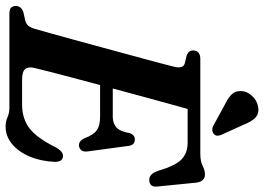

<svg xmlns="http://www.w3.org/2000/svg" viewBox="-152 -802 967 704"><g transform="rotate(90 332.0 -449.5)"><path d="M372.5 0H28.5Q13 0 7.2 -6.8Q1.5 -13.5 1.5 -23.5Q1.5 -43 23.5 -51L54 -58Q66.5 -61 73.5 -69Q80.5 -77 85.5 -94Q90.5 -110.5 101 -148.5Q111.5 -186.5 125.5 -237.2Q139.5 -288 154.5 -343.8Q169.5 -399.5 183.8 -451.5Q198 -503.5 208.8 -544.2Q219.5 -585 224.5 -605Q232 -637 212 -643L182.5 -650Q164.5 -657.5 164.5 -672.5Q164.5 -700 196 -700H543.5Q570.5 -700 587.5 -708.5Q604.5 -717 619.5 -717Q644 -717 649 -687L663 -546.5Q668 -516 643.5 -513Q631 -511.5 622 -518.5Q613 -525.5 606 -545Q587 -609 563.8 -631.2Q540.5 -653.5 502.5 -653.5H379Q372.5 -631 360.8 -588.2Q349 -545.5 334.2 -491Q319.5 -436.5 304 -379H408Q431 -379 446.2 -392Q461.5 -405 468 -442.5Q475 -460 490.5 -460Q511.5 -460 514.5 -436.5L534.5 -288.5Q537 -271.5 530.2 -263.5Q523.5 -255.5 512.5 -255Q496 -255 487 -274Q474.5 -308 457.2 -320.2Q440 -332.5 408 -332.5H291.5Q276.5 -277.5 263.5 -228Q250.5 -178.5 241.2 -142.2Q232 -106 228.5 -91Q223.5 -69 232.8 -57.8Q242 -46.5 271.5 -46.5H363Q414 -46.5 449.5 -73.2Q485 -100 520 -170.5Q534.5 -196.5 551 -196.5Q573.5 -196.5 573 -165.5Q570.5 -114 553 -73.2Q535.5 -32.5 507 -9.2Q478.5 14 443.5 14Q425 14 409.5 7Q394 0 372.5 0ZM436.5 -859.5 474.5 -775.5Q477 -769 477 -762.2Q477 -755.5 471 -750Q465 -744.5 457.2 -744Q449.5 -743.5 443.5 -746L362 -790.5Q338 -802 325 -815.5Q312 -829 313.5 -851.5Q314 -870 329.8 -888.2Q345.5 -906.5 369 -911.5Q395.5 -917 410.8 -902Q426 -887 436.5 -859.5Z"/></g></svg>

Font: Fraunces 72pt S050 SemiBold
Style: Italic
Weight: 600
Italic angle: -16°
Version: Version 1.000; ttfautohint (v1.8.3)